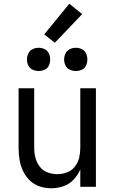

<svg xmlns="http://www.w3.org/2000/svg" viewBox="-20 -1005 616 1033"><path d="M188 -623Q205 -623 220.5 -630Q236 -637 243 -652.5Q250 -668 250 -685Q250 -702 243 -717.5Q236 -733 220.5 -740.5Q205 -748 188 -748Q171 -748 155.5 -740.5Q140 -733 132.5 -717.5Q125 -702 125 -685Q125 -668 132.5 -652.5Q140 -637 155.5 -630Q171 -623 188 -623ZM388 -623Q405 -623 420.5 -630Q436 -637 443 -652.5Q450 -668 450 -685Q450 -702 443 -717.5Q436 -733 420.5 -740.5Q405 -748 388 -748Q371 -748 355.5 -740.5Q340 -733 332.5 -717.5Q325 -702 325 -685Q325 -668 332.5 -652.5Q340 -637 355.5 -630Q371 -623 388 -623ZM275 -775 422 -929 353 -985 218 -820ZM256 8Q289 8 321 -3Q353 -14 376 -38.5Q399 -63 412 -93V0H496V-530H412V-210Q412 -183 406 -157Q400 -131 383 -109Q366 -87 340.5 -77.5Q315 -68 288 -68Q261 -68 235.5 -77.5Q210 -87 193.5 -109Q177 -131 170.5 -157Q164 -183 164 -210V-530H80V-210Q80 -178 85 -146.5Q90 -115 103.5 -86Q117 -57 140 -34.5Q163 -12 193.5 -2Q224 8 256 8Z"/></svg>

Font: Iosevka SS01 Extended
Style: Regular
Weight: 400
Width: 7
Monospace: yes
Designer: Belleve Invis
Foundry: Belleve Invis
Version: Version 3.4.7; ttfautohint (v1.8.3)